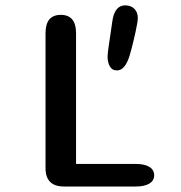

<svg xmlns="http://www.w3.org/2000/svg" viewBox="-20 -678 659 698"><path d="M256.5 -82H473.5Q506 -82 523.2 -71.2Q540.5 -60.5 540.5 -41Q540.5 -21.5 523.2 -10.8Q506 0 473.5 0H212.5Q145.5 0 145.5 -67V-557Q145.5 -624 201 -624Q256.5 -624 256.5 -557ZM405.5 -422Q387.5 -422 379.2 -436.8Q371 -451.5 371 -473Q371 -477.5 372.5 -490.5Q374 -503.5 376.8 -521.8Q379.5 -540 382.5 -560Q385.5 -580 388 -598.5Q396 -658.5 435 -658.5Q456 -658.5 468.5 -646Q481 -633.5 481 -612.5Q481 -606.5 479 -593.8Q477 -581 473 -563Q469 -545 463.8 -523Q458.5 -501 451.5 -477Q435 -422 405.5 -422Z"/></svg>

Font: Sono Monospace Medium
Style: Regular
Weight: 500
Designer: Tyler Finck
Foundry: Tyler Finck
Version: Version 2.112